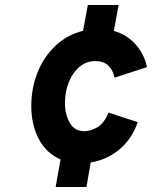

<svg xmlns="http://www.w3.org/2000/svg" viewBox="-20 -732 605 764"><path d="M201.5 12 221 -97.5Q164 -122.5 134.2 -179.2Q104.5 -236 104.5 -310.5Q104.5 -381.5 129.5 -444Q154.5 -506.5 200.8 -550Q247 -593.5 310.5 -609.5L329.5 -712H452L433 -609Q484.5 -594.5 519 -556Q553.5 -517.5 565 -465L436 -423Q430 -452.5 411.2 -470.8Q392.5 -489 358 -489Q324.5 -489 297.5 -467Q270.5 -445 254.5 -406.8Q238.5 -368.5 238.5 -321Q238.5 -276.5 257.8 -243.2Q277 -210 315.5 -210Q341.5 -210 368.2 -226Q395 -242 411.5 -284L528 -246Q505 -179 455.2 -137.5Q405.5 -96 341 -85.5L324 12Z"/></svg>

Font: Overpass ExtraBold
Style: Italic
Weight: 800
Italic angle: -10°
Designer: Delve Withrington, Dave Bailey, Thomas Jockin
Foundry: Delve Fonts LLC
Version: Version 4.000